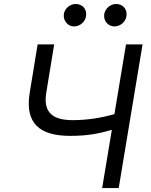

<svg xmlns="http://www.w3.org/2000/svg" viewBox="-20 -952 762 972"><path d="M170.5 -727.3 130.7 -484.4C103.7 -323.9 184.7 -264.2 335.2 -264.2C425.4 -264.2 481.2 -275.9 546.2 -294.7L497.2 0H581L701.7 -727.3H617.9L559.3 -374.3C493.3 -355.5 423.3 -343.8 348 -343.8C254.3 -343.8 196 -376.4 214.5 -484.4L254.3 -727.3ZM303.3 -880.7C298.7 -848 323.2 -818.2 354.4 -818.2C385.7 -818.2 411.2 -842.3 415.5 -869.3C421.2 -904.8 398.4 -931.8 362.9 -931.8C335.9 -931.8 307.5 -910.5 303.3 -880.7ZM507.8 -880.7C502.1 -846.6 527.7 -818.2 558.9 -818.2C590.2 -818.2 615.8 -842.3 620 -869.3C625.7 -904.8 603 -931.8 567.5 -931.8C540.5 -931.8 512.8 -910.5 507.8 -880.7Z"/></svg>

Font: Margiela Sans
Style: Italic
Weight: 400
Italic angle: -9.39999°
Designer: Stefan Endress, Andreas Faust
Version: Version 1.100;FEAKit 1.0